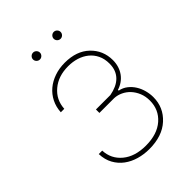

<svg xmlns="http://www.w3.org/2000/svg" viewBox="-206 -787 895 895"><g transform="rotate(-45 242.0 -339.0)"><path d="M82.4 -139.2Q84.9 -82.7 128.2 -46.9Q171.2 -11.4 242.9 -11.4Q318.2 -11.4 361.5 -49.4Q404.8 -87.4 404.8 -147Q404.8 -175.1 395.4 -197.8Q386 -220.5 370.7 -236.9Q355.5 -253.2 335.8 -262.4Q316.1 -271.7 295.5 -272.7H197.4V-295.5H292.6Q315.7 -299.7 334.2 -308.1Q352.6 -316.4 365.9 -329.5Q379.3 -342.7 386.4 -360.6Q393.5 -378.6 393.5 -402Q393.5 -433.6 381.9 -457.4Q370.4 -481.2 350.5 -497.3Q330.6 -513.5 304.3 -521.7Q278.1 -529.8 248.6 -529.8Q182.9 -529.8 141 -494.3Q98.4 -458.8 95.2 -402H72.4Q74.2 -435.7 88.2 -463.6Q102.3 -491.5 125.7 -511.2Q149.1 -530.9 180.6 -541.7Q212 -552.6 248.6 -552.6Q326 -552.6 370.7 -509.9Q416.2 -466.6 416.2 -402Q416.2 -380.7 410.3 -362.2Q404.5 -343.8 393.8 -329.2Q383.2 -314.6 368.1 -304Q353 -293.3 334.5 -287.6V-282.7Q357.6 -278.1 375 -264.4Q392.4 -250.7 404.1 -231.9Q415.8 -213.1 421.7 -190.9Q427.6 -168.7 427.6 -147Q427.6 -79.2 377.8 -33.7Q328.5 11.4 242.9 11.4Q207.7 11.4 175.4 2.1Q143.1 -7.1 117.7 -25.9Q92.3 -44.7 76.7 -73Q61.1 -101.2 59.7 -139.2ZM291.2 -667.6Q291.2 -676.8 297.9 -683.6Q304.7 -690.3 313.9 -690.3Q323.2 -690.3 329.9 -683.6Q336.6 -676.8 336.6 -667.6Q336.6 -658.4 329.9 -651.6Q323.2 -644.9 313.9 -644.9Q304.7 -644.9 297.9 -651.6Q291.2 -658.4 291.2 -667.6ZM177.6 -690.3Q186.8 -690.3 193.5 -683.6Q200.3 -676.8 200.3 -667.6Q200.3 -658.4 193.5 -651.6Q186.8 -644.9 177.6 -644.9Q168.3 -644.9 161.6 -651.6Q154.8 -658.4 154.8 -667.6Q154.8 -676.8 161.6 -683.6Q168.3 -690.3 177.6 -690.3Z"/></g></svg>

Font: Inter P Thin
Style: Regular
Weight: 100
Designer: Rasmus Andersson
Foundry: rsms
Version: Version 3.018;git-588b23468